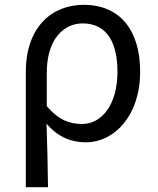

<svg xmlns="http://www.w3.org/2000/svg" viewBox="-20 -577 653 796"><path d="M87 199H179C178 103 176 34 173 -64C223 -6 278 13 337 13C451 13 561 -94 561 -280C561 -451 478 -557 327 -557C195 -557 87 -465 87 -278ZM321 -63C274 -63 225 -76 174 -137V-276C174 -413 243 -480 323 -480C424 -480 467 -399 467 -279C467 -144 402 -63 321 -63Z"/></svg>

Font: Source Han Sans CN Regular
Style: Regular
Weight: 400
Designer: Ryoko NISHIZUKA (kana & ideographs); Paul D. Hunt (Latin, Greek & Cyrillic); Wenlong ZHANG (bopomofo); Sandoll Communica
Foundry: Adobe Systems Incorporated
Version: Version 1.004;PS 1.004;hotconv 1.0.82;makeotf.lib2.5.63406